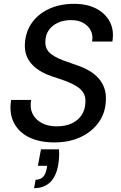

<svg xmlns="http://www.w3.org/2000/svg" viewBox="-20 -732 630 1003"><path d="M263 12Q188 12 133.5 -14Q79 -40 53 -90Q27 -140 38 -210H143Q135 -170 149.5 -139Q164 -108 197 -90Q230 -72 275 -72Q322 -72 355 -87.5Q388 -103 406.5 -131Q425 -159 426 -196Q428 -222 419 -240.5Q410 -259 392.5 -272.5Q375 -286 352 -296.5Q329 -307 301.5 -316.5Q274 -326 246 -335Q176 -360 141.5 -402Q107 -444 110 -502Q113 -565 146 -612Q179 -659 236 -685.5Q293 -712 367 -712Q434 -712 482 -687.5Q530 -663 553.5 -618.5Q577 -574 567 -515H461Q467 -546 454.5 -571.5Q442 -597 415.5 -612Q389 -627 351 -627Q312 -627 282 -613Q252 -599 235 -574.5Q218 -550 217 -517Q216 -494 223.5 -478Q231 -462 246.5 -450Q262 -438 283 -428Q304 -418 330 -409.5Q356 -401 385 -390Q418 -379 446 -362.5Q474 -346 494 -324Q514 -302 524.5 -273Q535 -244 533 -207Q531 -143 496.5 -94Q462 -45 402.5 -16.5Q343 12 263 12ZM158 251 166 207Q191 207 205 192Q219 177 224 148L226 134H178L194 48H288Q290 70 288.5 91Q287 112 284 130Q273 191 241 221Q209 251 158 251Z"/></svg>

Font: DM Sans Medium
Style: Italic
Weight: 500
Italic angle: -10°
Designer: Colophon Foundry, Jonny Pinhorn
Foundry: Colophon Foundry
Version: Version 4.004;gftools[0.9.30]